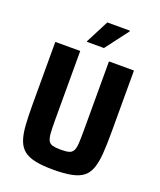

<svg xmlns="http://www.w3.org/2000/svg" viewBox="-162 -997 923 1106"><g transform="rotate(20 299.5 -444.0)"><path d="M299.5 8Q233.2 8 188.7 -1.2Q144.3 -10.4 118.3 -31.1Q92.4 -51.7 79.3 -87.7Q66.3 -123.6 62.5 -177.8Q58.7 -231.9 58.7 -307.9V-688H211.4V-268.3Q211.4 -216.8 213.5 -186Q215.6 -155.2 223.9 -140Q232.1 -124.7 250.4 -120Q268.7 -115.2 299.5 -115.2Q331.8 -115.2 349.4 -120Q366.9 -124.7 375.4 -140Q383.9 -155.2 385.7 -186Q387.5 -216.8 387.5 -268.3V-688H540.8V-307.9Q540.8 -231.9 536.7 -177.8Q532.6 -123.6 519.9 -87.7Q507.1 -51.7 481.4 -31.1Q455.8 -10.4 411.1 -1.2Q366.4 8 299.5 8ZM229.5 -750.6V-755.6L301.9 -895.8H440.2V-890.8L334 -750.6Z"/></g></svg>

Font: Saira Thin SemiCondensed
Style: Regular
Weight: 100
Width: 4
Version: Version 1.101